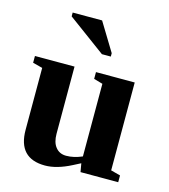

<svg xmlns="http://www.w3.org/2000/svg" viewBox="-107 -778 769 876"><g transform="rotate(15 278.0 -340.5)"><path d="M344 -40 309 -22Q241 13 186 13Q59 13 59 -122V-414L13 -426V-458H200V-141Q200 -100 218 -78Q236 -55 268 -55Q304 -55 343 -72V-415L301 -427V-459H484V-44L529 -32V0H351ZM306 -545 128 -676V-694H267L348 -561V-545Z"/></g></svg>

Font: Libra Serif Modern
Style: Bold
Weight: 700
Designer: Stefan Peev, Context Ltd
Foundry: Ascender Corporation
Version: Version 1.000